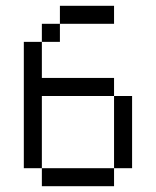

<svg xmlns="http://www.w3.org/2000/svg" viewBox="-20 -645 540 665"><path d="M375 -562.5V-625H187.5V-562.5H125V-500H62.5V-62.5H125V0H375V-62.5H125Q125 -62.5 125 -312.5H375Q375 -312.5 375 -62.5H437.5Q437.5 -62.5 437.5 -312.5H375V-375H125Q125 -375 125 -500H187.5V-562.5Z"/></svg>

Font: Unifont
Style: Medium
Weight: 500
Version: Version 9.0.06